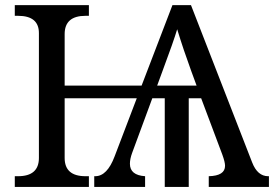

<svg xmlns="http://www.w3.org/2000/svg" viewBox="-20 -734 1076 754"><path d="M38.1 0V-42H50.8Q132.8 -42 132.8 -113.8V-604Q132.8 -671.9 50.8 -671.9H38.1V-713.9H329.1V-671.9H315.9Q233.9 -671.9 233.9 -600.1V-397.9H536.1L657.2 -713.9H730L970.2 -96.2Q991.2 -42 1033.2 -42H1036.1V0H799.8V-42Q863.8 -43.5 863.8 -83Q863.8 -97.2 853 -127L770 -348.1H721.2V0H627V-348.1H578.1L499 -133.8Q490.2 -109.9 490.2 -90.8Q490.2 -45.9 549.8 -42V0H350.1V-42H354Q400.9 -42 430.2 -120.1L517.1 -348.1H233.9V-113.8Q233.9 -42 315.9 -42H329.1V0ZM597.2 -397.9H752L731 -455.1Q700.7 -537.6 675.8 -619.1Q661.6 -571.3 618.2 -455.1Z"/></svg>

Font: Droid-TTFautohint Serif
Style: Regular
Weight: 400
Foundry: Ascender Corporation
Version: Version 1.00; ttfautohint (v1.00rc1.4-1a1c-dirty) -l 8 -r 50